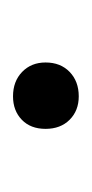

<svg xmlns="http://www.w3.org/2000/svg" viewBox="57 -193 141 295"><g transform="rotate(90 127.5 -45.5)"><path d="M128 5Q105 5 90.5 -9Q76 -23 76 -45Q76 -68 90.5 -82Q105 -96 128 -96Q150 -96 164 -82Q178 -68 178 -45Q178 -22 164 -8.5Q150 5 128 5Z"/></g></svg>

Font: EauTestSC
Style: Regular
Weight: 400
Designer: Christian Thalmann (Catharsis Fonts)
Version: Version 0.001;PS 000.001;hotconv 1.0.88;makeotf.lib2.5.64775